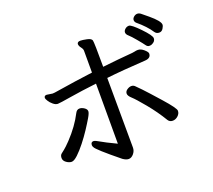

<svg xmlns="http://www.w3.org/2000/svg" viewBox="-131 -933 1262 1138"><g transform="rotate(-20 500.0 -364.0)"><path d="M173.8 -67.9Q158.2 -67.9 141.1 -79.8Q124 -91.8 124 -108.9Q124 -126 133.5 -134Q143.1 -142.1 155 -151.1Q167 -160.2 195.8 -189.9Q261.2 -258.8 297.9 -331.1Q307.1 -349.1 324.2 -349.1Q337.9 -349.1 353 -339.1Q368.2 -329.1 368.2 -315.9Q368.2 -304.2 352.5 -277.6Q336.9 -251 314 -216.1Q291 -181.2 264.4 -147.5Q237.8 -113.8 213.4 -90.8Q189 -67.9 173.8 -67.9ZM819.8 -91.8Q800.8 -91.8 791 -106.9Q753.9 -168.9 705.6 -227.5Q657.2 -286.1 637.2 -304Q617.2 -321.8 617.2 -335.9Q617.2 -350.1 631.1 -359.6Q645 -369.1 658.2 -369.1Q669.9 -369.1 678.5 -361.6Q687 -354 712.4 -327.4Q737.8 -300.8 803 -227.3Q868.2 -153.8 868.2 -137.2Q868.2 -119.1 853 -105.5Q837.9 -91.8 819.8 -91.8ZM840.8 -556.2Q829.1 -556.2 820.6 -568.6Q812 -581.1 785.4 -613Q758.8 -645 745.4 -656.5Q731.9 -668 731.9 -680.2Q731.9 -690.9 742.4 -700.4Q752.9 -710 767.1 -710Q782.2 -710 831.5 -658.9Q880.9 -607.9 880.9 -589.8Q880.9 -569.8 856.9 -559.1Q851.1 -556.2 840.8 -556.2ZM497.1 32.2Q481 32.2 460.9 18.1Q329.1 -88.9 323.2 -106Q318.8 -112.8 318.8 -119.1Q318.8 -139.2 335.9 -139.2Q346.2 -139.2 371.1 -124Q396 -108.9 466.8 -75.2V-454.1Q371.1 -442.9 298.6 -430.9Q226.1 -418.9 213.9 -418.9Q200.2 -418.9 185.1 -431.4Q169.9 -443.8 161.4 -458Q152.8 -472.2 152.8 -477.1Q152.8 -492.2 168.9 -492.2L205.1 -486.8L219.2 -487.8Q366.2 -511.2 466.8 -523.9V-662.1Q466.8 -672.9 456.3 -686Q445.8 -699.2 445.8 -711.9Q448.2 -725.1 465.8 -725.1Q480 -725.1 506.6 -719.5Q533.2 -713.9 537.1 -700.9Q541 -688 541 -533.2Q655.8 -545.9 697.3 -548.8Q738.8 -551.8 747.3 -554.4Q755.9 -557.1 768.1 -557.1Q786.1 -557.1 805.2 -540.5Q824.2 -523.9 824.2 -514.2Q824.2 -484.9 786.1 -482.9Q637.2 -474.1 541 -462.9L543 -22.9Q543 -2 528.6 15.1Q514.2 32.2 497.1 32.2ZM922.9 -609.9Q905.8 -609.9 896 -624Q868.2 -667 813 -712.9Q805.2 -721.2 805.2 -731Q805.2 -742.2 815.7 -751Q826.2 -759.8 837.9 -759.8Q849.1 -759.8 859.6 -751.5Q870.1 -743.2 898.9 -719.2Q957 -670.9 957 -647.9Q957 -639.2 948 -624.5Q939 -609.9 922.9 -609.9Z"/></g></svg>

Font: LXGW WenKai Mono GB Screen
Style: Regular
Weight: 400
Monospace: yes
Designer: LXGW / Fontworks Inc.
Foundry: LXGW / Fontworks Inc.
Version: Version 1.510;January 18,2025